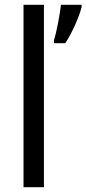

<svg xmlns="http://www.w3.org/2000/svg" viewBox="-20 -780 360 800"><path d="M163 0V-760H78V0ZM320 -751V-760H234C230 -721 215 -644 205 -612V-600H252C279 -640 311 -712 320 -751Z"/></svg>

Font: Noto Sans Thai Looped SemiCondensed
Style: Regular
Weight: 400
Width: 4
Designer: Sasikarn Vongin, Ben Mitchell
Foundry: The Fontpad Ltd
Version: Version 1.001